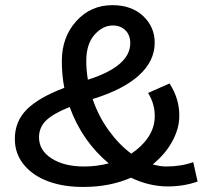

<svg xmlns="http://www.w3.org/2000/svg" viewBox="-20 -717 818 752"><path d="M753.9 -5.9Q699.2 13.2 637.2 13.2Q564.5 13.2 493.2 -21Q409.7 15.1 309.1 15.1Q232.4 16.1 171.1 -5.9Q109.9 -27.8 74 -71.3Q38.1 -114.7 38.1 -172.9Q38.1 -241.7 85.2 -288.6Q132.3 -335.4 231.9 -373Q222.2 -421.9 222.2 -478Q222.2 -571.8 278.8 -634.3Q335.4 -696.8 419.9 -696.8Q495.1 -696.8 540.5 -654.3Q585.9 -611.8 585.9 -549.8Q585.9 -477.5 523.7 -421.4Q461.4 -365.2 342.8 -329.1Q365.2 -262.7 405.3 -207Q445.3 -151.4 494.1 -115.2Q536.1 -143.1 560.3 -179.2Q584.5 -215.3 585.9 -255.9Q588.4 -306.2 560.1 -353L644 -390.1Q684.6 -327.6 682.1 -256.8Q680.7 -210.4 653.8 -161.6Q627 -112.8 578.1 -73.2Q607.4 -64.9 629.9 -64.9Q689.9 -64.9 736.8 -82ZM421.9 -617.2Q382.3 -617.2 350.1 -580.8Q317.9 -544.4 317.9 -478Q317.9 -441.9 324.2 -404.8Q490.2 -457.5 490.2 -547.9Q490.2 -579.6 471.2 -598.4Q452.1 -617.2 421.9 -617.2ZM309.1 -64.9Q359.4 -64.9 405.8 -77.1Q301.3 -164.6 252.9 -297.9Q189 -272.5 160.9 -245.4Q132.8 -218.3 132.8 -179.2Q132.8 -127.9 182.1 -96.4Q231.4 -64.9 309.1 -64.9Z"/></svg>

Font: BioRhyme
Style: Regular
Weight: 400
Designer: Aoife Mooney
Foundry: Aoife Mooney Type
Version: Version 1.500;PS 001.500;hotconv 1.0.88;makeotf.lib2.5.64775